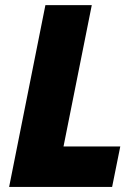

<svg xmlns="http://www.w3.org/2000/svg" viewBox="-20 -740 532 760"><path d="M16.1 0 159.7 -719.7H343.3L231.4 -160.2H456.1L423.8 0Z"/></svg>

Font: Reddit Sans Black
Style: Italic
Weight: 900
Italic angle: -11.25°
Designer: Stephen Hutchings
Version: Version 1.013